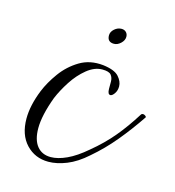

<svg xmlns="http://www.w3.org/2000/svg" viewBox="-71 -456 479 525"><g transform="rotate(15 168.5 -193.5)"><path d="M111 8Q73 8 48 -18.5Q23 -45 23 -91Q23 -128 41 -173Q52 -200 72 -227.5Q92 -255 121 -272.5Q150 -290 188 -286Q221 -282 233 -268.5Q245 -255 245 -241Q245 -229 239 -220.5Q233 -212 228 -212Q220 -212 220 -228Q220 -237 220 -248Q220 -259 214 -266.5Q208 -274 189 -274Q167 -274 145.5 -256.5Q124 -239 107.5 -213.5Q91 -188 81 -164Q71 -137 66 -114.5Q61 -92 61 -74Q61 -41 75 -23.5Q89 -6 114 -6Q134 -6 159 -17.5Q184 -29 213 -54Q247 -82 272.5 -112.5Q298 -143 323 -183Q325 -185 328 -185Q331 -185 334.5 -182.5Q338 -180 337 -178Q310 -138 281 -103Q252 -68 218 -39Q190 -14 162.5 -3Q135 8 111 8ZM201 -350Q182 -350 182 -369Q182 -379 191 -387Q200 -395 211 -395Q219 -395 224 -390Q229 -385 229 -377Q229 -367 220 -358.5Q211 -350 201 -350Z"/></g></svg>

Font: Gwendolyn
Style: Regular
Weight: 400
Designer: Robert E. Leuschke
Foundry: Robert E. Leuschke
Version: Version 1.010; ttfautohint (v1.8.3)